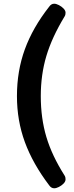

<svg xmlns="http://www.w3.org/2000/svg" viewBox="-20 -803 400 1031"><path d="M271 208Q255 208 244 192Q156 76 113.5 -40Q71 -156 71 -287Q71 -422 113.5 -538.5Q156 -655 244 -767Q255 -783 271 -783Q282 -783 296.5 -775.5Q311 -768 321.5 -757Q332 -746 332 -735Q332 -730 331 -725Q330 -720 327 -715Q259 -603 229 -502.5Q199 -402 199 -287Q199 -168 229 -67.5Q259 33 327 140Q330 145 331 150Q332 155 332 160Q332 172 321 183Q310 194 296 201Q282 208 271 208Z"/></svg>

Font: Asap Expanded ExtraBold
Style: Regular
Weight: 800
Width: 7
Designer: Pablo Cosgaya
Foundry: Omnibus-Type
Version: Version 3.001; ttfautohint (v1.8.4.7-5d5b)